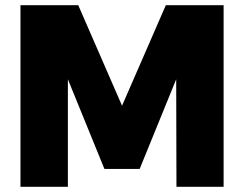

<svg xmlns="http://www.w3.org/2000/svg" viewBox="-20 -721 942 741"><path d="M59 -701V0H242V-415L383 -69H519L660 -415L661 0H843V-701H620L451 -313L282 -701Z"/></svg>

Font: Montserrat ExtraBold
Style: Regular
Weight: 800
Designer: Julieta Ulanovsky
Foundry: Julieta Ulanovsky
Version: Version 4.000